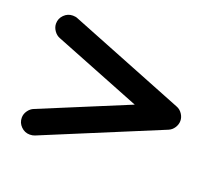

<svg xmlns="http://www.w3.org/2000/svg" viewBox="-84 -589 766 673"><g transform="rotate(20 299.5 -252.0)"><path d="M101.1 -470.2 533.7 -298.3Q546.4 -293.5 554.7 -281.2Q563 -269 563 -255.4Q563 -242.2 555.2 -230Q547.4 -217.8 534.7 -212.4L101.6 -33.2Q93.3 -29.8 83 -29.8Q64 -29.8 50.3 -43.5Q36.6 -57.1 36.6 -76.2Q36.6 -90.3 45.2 -102.3Q53.7 -114.3 65.9 -119.1L393.1 -254.4L66.4 -383.8Q53.7 -388.7 45.2 -401.1Q36.6 -413.6 36.6 -427.2Q36.6 -446.3 50.3 -460Q64 -473.6 83 -473.6Q93.8 -473.6 101.1 -470.2Z"/></g></svg>

Font: Manjari
Style: Bold
Weight: 700
Designer: Santhosh Thottingal <santhosh.thottingal@gmail.com>
Version: Version 2.000